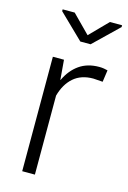

<svg xmlns="http://www.w3.org/2000/svg" viewBox="-115 -800 570 856"><g transform="rotate(15 170.0 -372.0)"><path d="M320.3 -478 276.9 -481Q220.7 -481 185.8 -450.4Q150.9 -419.9 135.7 -364.7V0H77.1V-528.3H128.4L135.7 -440.4V-438L137.2 -437.5Q159.7 -485.4 197.3 -511.7Q234.9 -538.1 289.1 -538.1Q300.3 -538.1 310.8 -536.4Q321.3 -534.7 328.1 -532.7ZM201.7 -661.1 282.7 -743.7H338.9V-735.4L225.1 -625.5H177.7L64.5 -735.4V-743.7H120.1Z"/></g></svg>

Font: Franko
Style: Light
Weight: 300
Designer: Google
Version: Version 1.200310; 2013